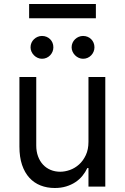

<svg xmlns="http://www.w3.org/2000/svg" viewBox="-20 -929 621 956"><path d="M420.5 -545.5H504.3V0H420.5V-92.3H414.8Q405.2 -71.7 390.3 -53.4Q375.4 -35.2 355.1 -21.8Q334.9 -8.5 309.3 -0.7Q283.7 7.1 252.8 7.1Q214.5 7.1 182.2 -5.5Q149.9 -18.1 126.4 -43.7Q103 -69.2 89.8 -108Q76.7 -146.7 76.7 -198.9V-545.5H160.5V-204.5Q160.5 -174.7 169.4 -150.6Q178.3 -126.4 194.1 -109.4Q209.9 -92.3 231.9 -83.1Q253.9 -73.9 279.8 -73.9Q303.3 -73.9 328.1 -82.7Q353 -91.6 373.6 -110.1Q394.2 -128.6 407.3 -156.6Q420.5 -184.7 420.5 -223ZM457.4 -838.1H125V-909.1H457.4ZM188.9 -636.4Q177.9 -636.4 167.6 -641Q157.3 -645.6 149.3 -653.6Q141.3 -661.6 136.7 -671.9Q132.1 -682.2 132.1 -693.2Q132.1 -705.6 136.7 -715.9Q141.3 -726.2 149.3 -733.8Q157.3 -741.5 167.6 -745.7Q177.9 -750 188.9 -750Q201.3 -750 211.6 -745.7Q221.9 -741.5 229.6 -733.8Q237.2 -726.2 241.5 -715.9Q245.7 -705.6 245.7 -693.2Q245.7 -682.2 241.5 -671.9Q237.2 -661.6 229.6 -653.6Q221.9 -645.6 211.6 -641Q201.3 -636.4 188.9 -636.4ZM393.5 -636.4Q382.5 -636.4 372.2 -641Q361.9 -645.6 353.9 -653.6Q345.9 -661.6 341.3 -671.9Q336.6 -682.2 336.6 -693.2Q336.6 -705.6 341.3 -715.9Q345.9 -726.2 353.9 -733.8Q361.9 -741.5 372.2 -745.7Q382.5 -750 393.5 -750Q405.9 -750 416.2 -745.7Q426.5 -741.5 434.1 -733.8Q441.8 -726.2 446 -715.9Q450.3 -705.6 450.3 -693.2Q450.3 -682.2 446 -671.9Q441.8 -661.6 434.1 -653.6Q426.5 -645.6 416.2 -641Q405.9 -636.4 393.5 -636.4Z"/></svg>

Font: Fast_Sans-Dotted
Style: Regular
Weight: 400
Version: Version 3.018